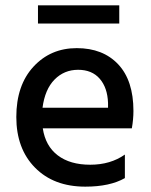

<svg xmlns="http://www.w3.org/2000/svg" viewBox="-20 -693 565 718"><path d="M426 -605H122V-673H426ZM139 -290H384V-308Q382 -365 353 -398.5Q324 -432 272 -432Q220 -432 184 -395.5Q148 -359 139 -290ZM299 5Q181 5 111 -66Q41 -137 41 -255.5Q41 -374 105 -443.5Q169 -513 267 -513Q365 -513 422 -452.5Q479 -392 479 -278Q479 -247 473 -213H140Q150 -147 196 -112Q242 -77 317.5 -77Q393 -77 447 -115V-27Q391 5 299 5Z"/></svg>

Font: Hind Guntur Medium
Style: Regular
Weight: 500
Designer: Manushi Parikh, Hitesh Malaviya
Foundry: Indian Type Foundry
Version: Version 1.000;PS 1.0;hotconv 1.0.86;makeotf.lib2.5.63406; tt